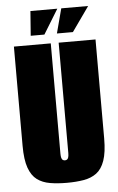

<svg xmlns="http://www.w3.org/2000/svg" viewBox="-54 -775 509 825"><g transform="rotate(-5 201.0 -362.5)"><path d="M201 12Q161 12 128.5 6.5Q96 1 73 -16Q50 -33 37.5 -68Q25 -103 25 -163V-591H184V-115Q184 -104 186 -97Q188 -90 192 -87.5Q196 -85 201 -85Q206 -85 210 -87.5Q214 -90 216 -97Q218 -104 218 -115V-591H377V-164Q377 -104 364.5 -68.5Q352 -33 329 -16Q306 1 273.5 6.5Q241 12 201 12ZM101 -631 109 -737H225L160 -631ZM214 -631 242 -737H358L283 -631Z"/></g></svg>

Font: Alumni Sans Black
Style: Regular
Weight: 900
Designer: Robert E. Leuschke
Foundry: Robert E. Leuschke
Version: Version 1.018